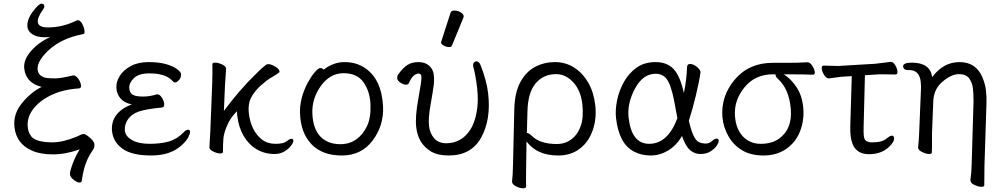

<svg xmlns="http://www.w3.org/2000/svg" viewBox="-20 -821 5424 1036"><path d="M374 -414H377Q390 -414 402.5 -396Q415 -378 417 -361.5Q419 -345 406 -344Q317 -338 253.5 -306.5Q190 -275 157 -229.5Q124 -184 130 -134Q132 -110 144 -92Q165 -53 264 -53Q321 -53 397 -85Q402 -87 412.5 -92.5Q423 -98 431.5 -98Q440 -98 453 -88Q487 -62 489 -44.5Q491 -27 484.5 -17Q478 -7 466 12Q432 69 422 152Q421 164 409 164Q397 164 378 149.5Q359 135 357.5 120Q356 105 372.5 61.5Q389 18 410 -15Q334 12 266 12Q198 12 153 -8Q68 -45 58 -135Q50 -205 98.5 -264.5Q147 -324 205 -352Q120 -373 111 -450Q105 -496 145.5 -543.5Q186 -591 252 -622Q236 -620 221 -620Q179 -620 155 -636Q131 -652 128 -675Q124 -714 156.5 -757.5Q189 -801 203.5 -801Q218 -801 219 -789Q220 -781 213 -771Q181 -726 184 -702Q187 -673 239 -673Q318 -673 392 -710Q396 -712 399 -712Q413 -712 423.5 -692.5Q434 -673 436 -655.5Q438 -638 429 -637Q310 -615 238 -546Q178 -488 183 -444Q186 -424 199.5 -413.5Q213 -403 231.5 -400.5Q250 -398 278.5 -398Q307 -398 374 -414Z M826 -312H829Q842 -312 853.5 -294Q865 -276 866 -259Q867 -242 854 -241Q764 -232 727 -218.5Q690 -205 671 -178Q652 -151 653.5 -119Q655 -87 691 -66Q727 -45 787 -45Q847 -45 891 -57.5Q935 -70 971 -107Q984 -121 994.5 -121Q1005 -121 1005.5 -110.5Q1006 -100 996 -80.5Q986 -61 961 -38Q901 18 795.5 18Q690 18 639 -20Q588 -58 584 -119Q579 -214 691 -258Q652 -265 631 -289Q610 -313 608 -346Q606 -379 626 -411Q646 -443 685.5 -464.5Q725 -486 782 -486Q839 -486 877.5 -474.5Q916 -463 936 -447.5Q956 -432 957 -422Q958 -401 945.5 -388.5Q933 -376 926.5 -376Q920 -376 915 -380L906 -389Q870 -425 786 -425Q728 -425 702 -399Q676 -373 677.5 -346Q679 -319 696.5 -309.5Q714 -300 751.5 -300Q789 -300 826 -312Z M1110 -27 1115 -115 1125 -369Q1127 -422 1126 -475Q1126 -483 1141 -483Q1156 -483 1177 -474Q1198 -465 1200 -452V-449Q1197 -414 1194 -360L1188 -222Q1269 -333 1363 -424Q1392 -454 1416 -472Q1421 -475 1430 -475Q1439 -475 1453 -468Q1487 -452 1488 -436Q1489 -431 1484 -428Q1464 -414 1442 -401.5Q1420 -389 1387 -359.5Q1354 -330 1335.5 -295Q1317 -260 1322.5 -211.5Q1328 -163 1346 -127Q1364 -91 1393.5 -68Q1423 -45 1466.5 -45Q1510 -45 1526.5 -58.5Q1543 -72 1552.5 -72Q1562 -72 1563 -62.5Q1564 -53 1551 -35.5Q1538 -18 1515 -4Q1492 10 1462 10Q1408 10 1365 -15.5Q1322 -41 1295 -87Q1268 -133 1261 -192L1259 -207Q1259 -214 1259 -221Q1224 -187 1206 -145Q1188 -103 1185.5 -74.5Q1183 -46 1183 -1Q1183 7 1168 7Q1153 7 1132.5 -2.5Q1112 -12 1110 -25Z M1726 -445Q1779 -486 1839 -486Q1899 -486 1945 -457Q2040 -396 2047 -245Q2051 -143 1990.5 -62.5Q1930 18 1824.5 18Q1719 18 1661 -42.5Q1603 -103 1599 -207Q1595 -287 1640 -374Q1660 -410 1679 -432Q1698 -454 1708.5 -454Q1719 -454 1726 -445ZM1817 -43Q1866 -43 1903 -69.5Q1940 -96 1961 -142Q1982 -188 1979 -258Q1976 -328 1941.5 -377Q1907 -426 1834 -426Q1761 -426 1711.5 -357.5Q1662 -289 1665.5 -207.5Q1669 -126 1708.5 -84.5Q1748 -43 1817 -43Z M2411 -752Q2414 -764 2431.5 -764Q2449 -764 2465.5 -754.5Q2482 -745 2482 -732Q2482 -729 2481 -727L2419 -576Q2416 -567 2402.5 -567Q2389 -567 2374.5 -575Q2360 -583 2360 -589.5Q2360 -596 2361 -597ZM2533 -464V-468Q2532 -478 2537.5 -484Q2543 -490 2550 -490Q2564 -490 2572 -472Q2606 -387 2614 -316Q2630 -176 2576.5 -79Q2523 18 2401 18Q2342 18 2305 -4Q2236 -46 2226 -134Q2219 -189 2237.5 -289.5Q2256 -390 2254 -407Q2252 -424 2240 -424Q2208 -424 2186 -372Q2182 -364 2170 -364Q2158 -364 2141.5 -374.5Q2125 -385 2123.5 -397.5Q2122 -410 2128 -418Q2153 -454 2177.5 -470Q2202 -486 2237.5 -486Q2273 -486 2295 -467Q2317 -448 2320.5 -418.5Q2324 -389 2320 -358.5Q2316 -328 2303 -254.5Q2290 -181 2295 -140.5Q2300 -100 2323.5 -74Q2347 -48 2388 -48Q2469 -48 2517 -120Q2540 -154 2551.5 -214Q2563 -274 2554.5 -346Q2546 -418 2533 -464Z M2992 18Q2877 18 2821 -58L2819 79Q2819 88 2818.5 126.5Q2818 165 2819 184Q2819 195 2802.5 195Q2786 195 2765.5 185Q2745 175 2743 161V158Q2747 125 2748 71L2755 -229Q2757 -322 2788 -378.5Q2819 -435 2868 -460.5Q2917 -486 2974.5 -486Q3032 -486 3078.5 -456Q3125 -426 3154.5 -374.5Q3184 -323 3192 -252.5Q3200 -182 3178.5 -119Q3157 -56 3109 -19Q3061 18 2992 18ZM2823 -104Q2833 -104 2854 -84Q2897 -44 2984 -44Q3030 -44 3064 -70Q3098 -96 3114 -142.5Q3130 -189 3122 -260.5Q3114 -332 3073.5 -376.5Q3033 -421 2981 -421Q2912 -421 2870 -371Q2828 -321 2826 -218Z M3697 -170Q3718 -74 3748 -56Q3762 -48 3783.5 -46.5Q3805 -45 3820.5 -59Q3836 -73 3846.5 -73Q3857 -73 3858 -62.5Q3859 -52 3847 -34.5Q3835 -17 3813 -3.5Q3791 10 3759.5 10Q3728 10 3703.5 -11Q3679 -32 3660 -87Q3629 -35 3584.5 -8.5Q3540 18 3491 18Q3442 18 3403 -2Q3320 -43 3304 -184Q3299 -229 3310 -281.5Q3321 -334 3347.5 -380.5Q3374 -427 3415.5 -456.5Q3457 -486 3518 -486Q3579 -486 3614.5 -448.5Q3650 -411 3670 -319Q3685 -390 3687 -458Q3688 -476 3703.5 -476Q3719 -476 3738.5 -461.5Q3758 -447 3760 -432Q3753 -381 3734.5 -304.5Q3716 -228 3697 -170ZM3483 -45Q3583 -45 3635 -183Q3630 -209 3625 -237Q3609 -335 3587 -379Q3565 -423 3518 -423Q3449 -423 3406 -342.5Q3363 -262 3372 -185Q3388 -45 3483 -45Z M4367 -418Q4300 -420 4240 -420H4209Q4249 -395 4279 -349Q4309 -303 4314.5 -237Q4320 -171 4296.5 -111.5Q4273 -52 4221.5 -17Q4170 18 4100.5 18Q4031 18 3984.5 -10Q3938 -38 3910.5 -86Q3883 -134 3878 -189Q3869 -302 3945 -392Q4021 -482 4149 -482H4231Q4285 -482 4336 -485H4337Q4351 -485 4363 -466Q4375 -447 4376.5 -432.5Q4378 -418 4367 -418ZM4164 -420H4150Q4054 -420 3996.5 -349Q3939 -278 3946 -193Q3951 -125 3988.5 -85Q4026 -45 4084.5 -45Q4143 -45 4181 -71Q4256 -123 4247 -232.5Q4238 -342 4176 -397Q4165 -407 4165 -417Z M4812 -419 4747 -420Q4737 -420 4727 -420Q4717 -420 4709 -419L4647 -415L4640 -136Q4639 -108 4641 -88.5Q4643 -69 4652 -62Q4661 -55 4679 -53H4690Q4742 -53 4767 -76Q4783 -89 4793 -89Q4803 -89 4804.5 -75Q4806 -61 4788 -40Q4745 11 4669 11Q4581 11 4570 -87Q4567 -110 4568 -142L4576 -410L4535 -408Q4517 -407 4490.5 -403Q4464 -399 4453 -398H4452Q4439 -398 4427.5 -415.5Q4416 -433 4414 -450Q4412 -467 4425 -467L4502 -465L4703 -477Q4724 -479 4748.5 -482.5Q4773 -486 4785 -487H4787Q4800 -487 4810.5 -469.5Q4821 -452 4822.5 -435.5Q4824 -419 4812 -419Z M4853 -461Q4851 -483 4900 -483Q4999 -483 5010 -405Q5070 -486 5157.5 -486Q5245 -486 5280 -406Q5296 -369 5300 -333.5Q5304 -298 5303 -270L5292 73L5291 179Q5291 187 5275.5 187Q5260 187 5239 177.5Q5218 168 5217 155L5216 152Q5222 111 5223 65L5233 -274Q5233 -316 5229.5 -345.5Q5226 -375 5209.5 -398Q5193 -421 5154 -421Q5115 -421 5067.5 -382Q5020 -343 5016 -279L5009 -104Q5009 -95 5009 -74Q5009 -53 5009 -31.5Q5009 -10 5008 1Q5008 10 4993 10Q4978 10 4957 0Q4936 -10 4934 -23V-26Q4939 -73 4940 -112L4949 -330Q4951 -354 4948 -380Q4941 -443 4886 -443H4876Q4866 -443 4860 -448.5Q4854 -454 4853 -461Z"/></svg>

Font: LXGW WenKai
Style: Regular
Weight: 400
Designer: LXGW / Fontworks Inc.
Foundry: LXGW / Fontworks Inc.
Version: Version 1.520; June 14, 2025